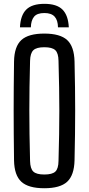

<svg xmlns="http://www.w3.org/2000/svg" viewBox="-20 -984 468 1011"><path d="M213.3 7.2Q129.5 7.2 92.4 -27Q55.2 -61.1 53.9 -139.7Q52.9 -214.1 52.4 -277.9Q51.9 -341.8 51.9 -402.1Q51.9 -462.4 52.4 -525.3Q52.9 -588.2 53.9 -660.1Q55.2 -739 92.4 -773.1Q129.5 -807.2 213.3 -807.2Q296.7 -807.2 333.7 -773.1Q370.6 -739 372.5 -660.1Q374.2 -588.1 375 -525.2Q375.8 -462.3 375.8 -401.9Q375.8 -341.6 375 -277.8Q374.2 -214 372.5 -139.7Q370.6 -61.1 333.7 -27Q296.7 7.2 213.3 7.2ZM213.3 -65.1Q255.1 -65.1 271.3 -80.4Q287.6 -95.7 288.1 -136.5Q290.2 -212.2 291.3 -276Q292.4 -339.7 292.4 -399.7Q292.4 -459.7 291.3 -523.7Q290.2 -587.7 288.1 -663.3Q287.6 -704 271.3 -719.6Q255.1 -735.3 213.3 -735.3Q172 -735.3 155.7 -719.6Q139.3 -704 138.3 -663.3Q136.2 -589.3 135.4 -526.1Q134.5 -462.8 134.5 -402.9Q134.5 -342.9 135.4 -278.3Q136.2 -213.8 138.3 -136.5Q139.3 -95.7 155.7 -80.4Q172 -65.1 213.3 -65.1ZM213.9 -963.8Q278.9 -963.8 309.1 -933.5Q339.3 -903.2 342.3 -840H285.3Q284.9 -877.4 267.7 -896.4Q250.5 -915.4 213.9 -915.4Q175 -915.4 159.2 -895.8Q143.3 -876.2 142.5 -840H85.1Q88 -903.6 118.4 -933.7Q148.8 -963.8 213.9 -963.8Z"/></svg>

Font: Big Shoulders Text SC Thin
Style: Regular
Weight: 100
Designer: Patric King
Foundry: XO Type Co
Version: Version 2.002